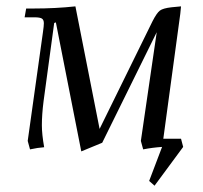

<svg xmlns="http://www.w3.org/2000/svg" viewBox="-20 -466 644 609"><path d="M58.1 -411.1 63 -439H86.9Q156.2 -439 219.2 -445.8L295.9 -57.1L463.9 -398.9Q477.1 -424.8 487.1 -432.4Q497.1 -439.9 523.9 -442.9L554.2 -445.8L551.8 -421.9L498 -25.9H554.2L561 0L470.2 123L453.1 107.9L494.1 0Q463.9 2 434.1 7.8L426.8 -19L477.1 -363.8L304.2 -13.2L237.8 14.2L157.2 -395L151.9 -393.1L118.2 -145Q112.8 -102.5 112.8 -68.8Q112.8 -40 120.1 1Q100.1 2.4 75.2 7.8L67.9 -19L116.2 -363.8Q119.1 -383.8 119.1 -392.1Q119.1 -403.3 112.8 -407.2Q106.4 -411.1 88.9 -411.1Z"/></svg>

Font: Dihjauti S
Style: Italic
Weight: 400
Italic angle: -9°
Designer: T. Christopher White
Version: Version 3.0.0